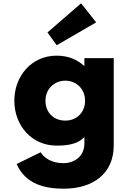

<svg xmlns="http://www.w3.org/2000/svg" viewBox="-20 -864 773 1159"><path d="M266.5 -668 322.5 -591 560.5 -729 469.5 -844ZM254.5 -256C254.5 -327 307.5 -377 374.5 -377C440.5 -377 493.5 -327 493.5 -256C493.5 -186 443.5 -136 374.5 -136C302.5 -136 254.5 -186 254.5 -256ZM80.5 126C134.5 251 257.5 275 364.5 275C539.5 275 666.5 186 666.5 14V-513H489.5V-467H486.5C444.5 -506 389.5 -528 321.5 -528C171.5 -528 66.5 -406 66.5 -256C66.5 -106 171.5 15 321.5 15C391.5 15 451.5 5 489.5 -37V1C489.5 92 413.5 121 364.5 121C287.5 121 244.5 86 225.5 55Z"/></svg>

Font: Sztylet
Style: Bd
Weight: 700
Foundry: Cannot Into Space Fonts, PlusOne Fonts
Version: Version 0.12